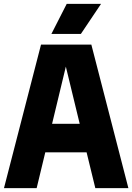

<svg xmlns="http://www.w3.org/2000/svg" viewBox="-22 -970 682 990"><path d="M469.5 0 424.5 -184.5H211.5L167 0H-1.5L189.5 -740H449L640 0ZM246.5 -331.5H389L317.5 -626.5ZM243 -795 322 -950H499L395 -795Z"/></svg>

Font: Encode Sans Condensed ExtraBold
Style: Regular
Weight: 800
Width: 3
Designer: Multiple Designers
Foundry: Impallari Type
Version: Version 2.000